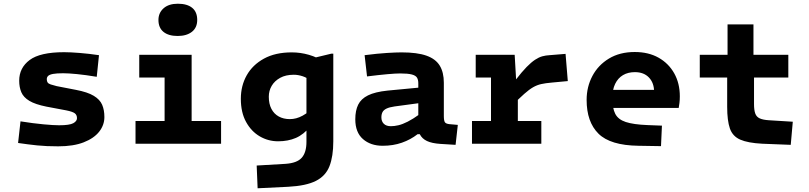

<svg xmlns="http://www.w3.org/2000/svg" viewBox="-20 -771 4338 1030"><path d="M540 -143Q540 -100 512 -64.5Q484 -29 429 -7.5Q374 14 292 14Q228 14 179.5 9Q131 4 77 -4L90 -120Q159 -109 213.5 -104Q268 -99 297 -99Q353 -99 373 -110Q393 -121 393 -137Q393 -154 381.5 -163Q370 -172 335 -179L229 -199Q169 -211 137.5 -230Q106 -249 94.5 -276Q83 -303 83 -338Q83 -407 139 -449Q195 -491 324 -491Q357 -491 407 -487Q457 -483 511 -475L499 -359Q439 -369 393 -373.5Q347 -378 319 -378Q284 -378 265 -374.5Q246 -371 238.5 -364Q231 -357 231 -346Q231 -335 235.5 -328.5Q240 -322 252 -318Q264 -314 284 -309L387 -289Q450 -277 483 -257Q516 -237 528 -209Q540 -181 540 -143Z M863 -477H1008V0H863ZM727 -477H940V-355H727ZM707 -122H1166V0H707ZM933 -578Q884 -578 857 -600Q830 -622 830 -664Q830 -702 857.5 -726.5Q885 -751 934 -751Q984 -751 1011 -729Q1038 -707 1038 -664Q1038 -622.7 1009.5 -600.3Q981 -578 933 -578Z M1624 -10V-451L1757 -483H1768V-13Q1768 68 1747.5 120.5Q1727 173 1674.5 199.5Q1622 226 1526 231L1362 239L1357 117L1511 108Q1573 104 1598.5 75.5Q1624 47 1624 -10ZM1272 -241Q1272 -311 1303.5 -367Q1335 -423 1396 -456.5Q1457 -490 1545 -490Q1592 -490 1637 -477Q1682 -464 1722 -438L1659 -331Q1628 -354 1603.5 -362Q1579 -370 1556 -370Q1513 -370 1483 -353.5Q1453 -337 1437.5 -310.5Q1422 -284 1422 -252Q1422 -214 1436 -187Q1450 -160 1475.5 -146Q1501 -132 1535 -132Q1552 -132 1569 -136.5Q1586 -141 1603.5 -150.5Q1621 -160 1641 -176L1646 -94Q1609 -49 1567 -31Q1525 -13 1472 -13Q1419 -13 1373.5 -39.5Q1328 -66 1300 -117Q1272 -168 1272 -241Z M2077 -94Q2095 -94 2117 -99Q2139 -104 2167.5 -118.5Q2196 -133 2232 -159V-51H2220Q2183 -22 2136 -5.5Q2089 11 2033 11Q1968 11 1927 -25Q1886 -61 1886 -131Q1886 -178 1901.5 -209.5Q1917 -241 1954.5 -259.5Q1992 -278 2059 -285L2238 -302V-219L2097 -200Q2069 -196 2053.5 -188.5Q2038 -181 2032 -169.5Q2026 -158 2026 -141Q2026 -120 2039 -107Q2052 -94 2077 -94ZM2361 -149Q2361 -124 2366.5 -115.5Q2372 -107 2391 -105L2436 -101L2424 6L2343 1Q2297 -2 2270.5 -14.5Q2244 -27 2232 -51L2224 -90V-324Q2224 -343 2217 -354.5Q2210 -366 2189 -371.5Q2168 -377 2127 -377Q2103 -377 2058 -373Q2013 -369 1949 -361L1936 -475Q2007 -484 2056.5 -487Q2106 -490 2134 -490Q2218 -490 2267.5 -472.5Q2317 -455 2339 -419Q2361 -383 2361 -327Z M2741 -477 2749 -339H2758V0H2614V-477ZM2725 -203 2746 -342Q2780 -386 2805 -411.5Q2830 -437 2850.5 -450.5Q2871 -464 2889.5 -469Q2908 -474 2928 -475L3014 -482L3026 -336L2940 -328Q2906 -325 2883.5 -320Q2861 -315 2840 -303Q2819 -291 2792.5 -267.5Q2766 -244 2725 -203ZM2532 -477H2695V-355H2532ZM2512 -122H2884V0H2512Z M3453 -100 3531 -97 3526 13 3405 11Q3254 9 3190.5 -54Q3127 -117 3127 -235Q3127 -305 3158 -363.5Q3189 -422 3247 -457Q3305 -492 3385 -492Q3459 -492 3513 -461.5Q3567 -431 3597 -377.5Q3627 -324 3627 -254Q3627 -235 3625 -219Q3623 -203 3621 -192H3223V-289H3564L3489 -278Q3489 -326 3461.5 -355Q3434 -384 3386 -384Q3349 -384 3322 -368Q3295 -352 3280 -321Q3265 -290 3265 -245Q3265 -191 3280.5 -160.5Q3296 -130 3337 -116.5Q3378 -103 3453 -100Z M3881 -198V-355H3734V-477H3883V-640H4022V-477H4209V-355H4025V-213Q4025 -181 4031.5 -162.5Q4038 -144 4055.5 -136Q4073 -128 4104 -126L4233 -118L4222 6L4069 0Q3992 -4 3951 -22Q3910 -40 3895.5 -82Q3881 -124 3881 -198Z"/></svg>

Font: Intel One Mono Light
Style: Regular
Weight: 300
Monospace: yes
Designer: Fred Shallcrass
Foundry: Frere-Jones Type LLC
Version: Version 1.004